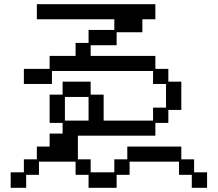

<svg xmlns="http://www.w3.org/2000/svg" viewBox="-20 -807 1040 917"><path d="M94 16V-46H156V-107H217V-169H279V-220H217V-355H279V-417H413V-355H475V-231H711V-293H773V-406H711V-468H228V-406H94V-478H217V-540H341V-602H403V-664H526V-715H156V-787H722V-715H660V-653H537V-591H413V-540H722V-478H784V-417H846V-282H784V-220H722V-159H352V-46H413V16H526V-46H588V-107H846V-46H907V16H969V90H896V28H835V-35H599V28H537V90H403V28H341V-35H166V28H105V90H31V16ZM403 -231V-344H290V-231Z"/></svg>

Font: DotGothic16
Style: Regular
Weight: 400
Designer: Fontworks Inc.
Foundry: Fontworks Inc.
Version: Version 1.100